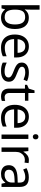

<svg xmlns="http://www.w3.org/2000/svg" viewBox="1492 -2292 810 3835"><g transform="rotate(90 1897.5 -375.0)"><path d="M173 -575Q173 -541 171.5 -511.5Q170 -482 168 -465H173Q196 -499 236 -522Q276 -545 339 -545Q439 -545 499.5 -475.5Q560 -406 560 -268Q560 -130 499 -60Q438 10 339 10Q276 10 236 -13Q196 -36 173 -68H166L148 0H85V-760H173ZM324 -472Q239 -472 206 -423Q173 -374 173 -271V-267Q173 -168 205.5 -115.5Q238 -63 326 -63Q398 -63 433.5 -116Q469 -169 469 -269Q469 -472 324 -472Z M907 -546Q976 -546 1025.5 -516Q1075 -486 1101.5 -431.5Q1128 -377 1128 -304V-251H761Q763 -160 807.5 -112.5Q852 -65 932 -65Q983 -65 1022.5 -74.5Q1062 -84 1104 -102V-25Q1063 -7 1023 1.5Q983 10 928 10Q852 10 793.5 -21Q735 -52 702.5 -113.5Q670 -175 670 -264Q670 -352 699.5 -415Q729 -478 782.5 -512Q836 -546 907 -546ZM906 -474Q843 -474 806.5 -433.5Q770 -393 763 -321H1036Q1035 -389 1004 -431.5Q973 -474 906 -474Z M1613 -148Q1613 -70 1555 -30Q1497 10 1399 10Q1343 10 1302.5 1Q1262 -8 1231 -24V-104Q1263 -88 1308.5 -74.5Q1354 -61 1401 -61Q1468 -61 1498 -82.5Q1528 -104 1528 -140Q1528 -160 1517 -176Q1506 -192 1477.5 -208Q1449 -224 1396 -244Q1344 -264 1307 -284Q1270 -304 1250 -332Q1230 -360 1230 -404Q1230 -472 1285.5 -509Q1341 -546 1431 -546Q1480 -546 1522.5 -536.5Q1565 -527 1602 -510L1572 -440Q1538 -454 1501 -464Q1464 -474 1425 -474Q1371 -474 1342.5 -456.5Q1314 -439 1314 -409Q1314 -387 1327 -371.5Q1340 -356 1370.5 -341.5Q1401 -327 1452 -307Q1503 -288 1539 -268Q1575 -248 1594 -219.5Q1613 -191 1613 -148Z M1922 -62Q1942 -62 1963 -65.5Q1984 -69 1997 -73V-6Q1983 1 1957 5.5Q1931 10 1907 10Q1865 10 1829.5 -4.5Q1794 -19 1772 -55Q1750 -91 1750 -156V-468H1674V-510L1751 -545L1786 -659H1838V-536H1993V-468H1838V-158Q1838 -109 1861.5 -85.5Q1885 -62 1922 -62Z M2311 -546Q2380 -546 2429.5 -516Q2479 -486 2505.5 -431.5Q2532 -377 2532 -304V-251H2165Q2167 -160 2211.5 -112.5Q2256 -65 2336 -65Q2387 -65 2426.5 -74.5Q2466 -84 2508 -102V-25Q2467 -7 2427 1.5Q2387 10 2332 10Q2256 10 2197.5 -21Q2139 -52 2106.5 -113.5Q2074 -175 2074 -264Q2074 -352 2103.5 -415Q2133 -478 2186.5 -512Q2240 -546 2311 -546ZM2310 -474Q2247 -474 2210.5 -433.5Q2174 -393 2167 -321H2440Q2439 -389 2408 -431.5Q2377 -474 2310 -474Z M2713 -737Q2733 -737 2748.5 -723.5Q2764 -710 2764 -681Q2764 -653 2748.5 -639Q2733 -625 2713 -625Q2691 -625 2676 -639Q2661 -653 2661 -681Q2661 -710 2676 -723.5Q2691 -737 2713 -737ZM2756 -536V0H2668V-536Z M3176 -546Q3191 -546 3208.5 -544.5Q3226 -543 3239 -540L3228 -459Q3215 -462 3199.5 -464Q3184 -466 3170 -466Q3129 -466 3093 -443.5Q3057 -421 3035.5 -380.5Q3014 -340 3014 -286V0H2926V-536H2998L3008 -438H3012Q3038 -482 3079 -514Q3120 -546 3176 -546Z M3522 -545Q3620 -545 3667 -502Q3714 -459 3714 -365V0H3650L3633 -76H3629Q3594 -32 3555.5 -11Q3517 10 3449 10Q3376 10 3328 -28.5Q3280 -67 3280 -149Q3280 -229 3343 -272.5Q3406 -316 3537 -320L3628 -323V-355Q3628 -422 3599 -448Q3570 -474 3517 -474Q3475 -474 3437 -461.5Q3399 -449 3366 -433L3339 -499Q3374 -518 3422 -531.5Q3470 -545 3522 -545ZM3548 -259Q3448 -255 3409.5 -227Q3371 -199 3371 -148Q3371 -103 3398.5 -82Q3426 -61 3469 -61Q3537 -61 3582 -98.5Q3627 -136 3627 -214V-262Z"/></g></svg>

Font: Noto Sans Sogdian
Style: Regular
Weight: 400
Designer: Monotype Design Team
Foundry: Monotype Imaging Inc.
Version: Version 2.002; ttfautohint (v1.8.4.7-5d5b)